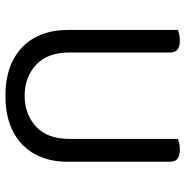

<svg xmlns="http://www.w3.org/2000/svg" viewBox="-8 -644 666 689"><g transform="rotate(90 324.5 -300.0)"><path d="M324 13Q249 13 196 -14.5Q143 -42 115.5 -92.5Q88 -143 88 -210V-292H169V-217Q169 -137 213.5 -96.5Q258 -56 324 -56Q390 -56 434.5 -96.5Q479 -137 479 -217V-292H561V-210Q561 -143 533.5 -92.5Q506 -42 453 -14.5Q400 13 324 13ZM169 -251H88V-606Q93 -608 103.5 -610.5Q114 -613 126 -613Q148 -613 158.5 -604.5Q169 -596 169 -576ZM561 -251H479V-606Q484 -608 494.5 -610.5Q505 -613 517 -613Q539 -613 550 -604.5Q561 -596 561 -576Z"/></g></svg>

Font: Baloo Bhaijaan 2
Style: Regular
Weight: 400
Designer: Sanskriti Dholi, Noopur Datye and Ek Type
Foundry: Ek Type
Version: Version 1.701